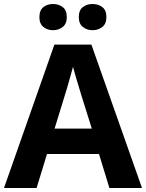

<svg xmlns="http://www.w3.org/2000/svg" viewBox="-20 -940 730 960"><path d="M527 0 475 -170H215L163 0H0L252 -717H437L690 0ZM387 -463Q382 -480 374 -506Q366 -532 358 -559Q350 -586 345 -606Q340 -586 331.5 -556.5Q323 -527 315.5 -500.5Q308 -474 304 -463L253 -297H439ZM177 -854Q177 -889 197 -904.5Q217 -920 244.9 -920Q272.8 -920 293.4 -904.6Q314 -889.2 314 -854.4Q314 -821 293.4 -805Q272.8 -789 244.9 -789Q217 -789 197 -805.2Q177 -821.5 177 -854ZM374 -854Q374 -889 394.1 -904.5Q414.3 -920 442.6 -920Q471 -920 491.5 -904.6Q512 -889.2 512 -854.4Q512 -821 491.4 -805Q470.9 -789 443 -789Q414.5 -789 394.2 -805.2Q374 -821.5 374 -854Z"/></svg>

Font: Noto Sans Hanifi Rohingya
Style: Regular
Weight: 400
Designer: Monotype Design Team and DaltonMaag
Foundry: Google LLC
Version: Version 2.101